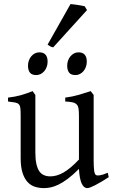

<svg xmlns="http://www.w3.org/2000/svg" viewBox="-20 -923 570 957"><path d="M522 -40Q503.9 -28.3 487.3 -18.3Q470.7 -8.3 456.5 -1Q442.4 6.3 431.6 10.5Q420.9 14.6 415 14.6Q397.9 14.6 387.2 -8.1Q376.5 -30.8 373.5 -81.1Q343.3 -50.8 318.1 -32Q293 -13.2 271.7 -2.9Q250.5 7.3 232.7 11Q214.8 14.6 199.2 14.6Q176.3 14.6 155.3 8.3Q134.3 2 118.2 -14.9Q102.1 -31.7 92.5 -61Q83 -90.3 83 -136.2V-347.2Q83 -370.6 81.5 -383.5Q80.1 -396.5 74 -403.1Q67.9 -409.7 55.2 -412.1Q42.5 -414.6 20 -417V-436.5Q37.6 -438.5 53 -441.4Q68.4 -444.3 82.8 -448.2Q97.2 -452.1 111.8 -457.3Q126.5 -462.4 142.6 -468.8L156.2 -449.7V-163.1Q156.2 -128.9 161.4 -106Q166.5 -83 176 -69.3Q185.5 -55.7 199.5 -49.8Q213.4 -43.9 231 -43.9Q246.6 -43.9 262.9 -48.6Q279.3 -53.2 296.6 -63.2Q314 -73.2 333 -89.1Q352.1 -105 373.5 -127.9V-347.2Q373.5 -369.1 371.3 -382.3Q369.1 -395.5 361.8 -402.8Q354.5 -410.2 341.1 -413.1Q327.6 -416 305.2 -417V-436.5Q340.3 -440.9 372.6 -450.2Q404.8 -459.5 432.1 -468.8L446.8 -449.7V-124Q446.8 -93.8 449 -74.7Q451.2 -55.7 458 -50.8Q463.9 -46.9 478 -49.1Q492.2 -51.3 517.1 -62ZM412.6 -615.7Q412.6 -602.1 408.2 -589.8Q403.8 -577.6 396.2 -568.6Q388.7 -559.6 378.4 -554.2Q368.2 -548.8 356 -548.8Q334 -548.8 324.5 -561Q314.9 -573.2 314.9 -595.7Q314.9 -609.4 319.3 -621.6Q323.7 -633.8 331.5 -642.8Q339.4 -651.9 349.4 -657Q359.4 -662.1 371.1 -662.1Q412.6 -662.1 412.6 -615.7ZM217.3 -615.7Q217.3 -602.1 212.9 -589.8Q208.5 -577.6 200.9 -568.6Q193.4 -559.6 183.1 -554.2Q172.9 -548.8 160.6 -548.8Q138.7 -548.8 129.2 -561Q119.6 -573.2 119.6 -595.7Q119.6 -609.4 124 -621.6Q128.4 -633.8 136.2 -642.8Q144 -651.9 154.1 -657Q164.1 -662.1 175.8 -662.1Q217.3 -662.1 217.3 -615.7ZM245.1 -687Q236.3 -688.5 229.5 -692.4Q222.7 -696.3 217.3 -700.7L331.5 -902.8Q337.4 -902.3 346.9 -901.1Q356.4 -899.9 366.9 -898.4Q377.4 -897 387.2 -895Q397 -893.1 402.3 -891.6L413.6 -872.6Z"/></svg>

Font: Gentium Kaktovik
Style: Regular
Weight: 400
Designer: J. Victor Gaultney and Annie Olsen
Foundry: SIL International
Version: Version 1.102; 2013; Maintenance release